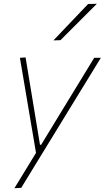

<svg xmlns="http://www.w3.org/2000/svg" viewBox="-20 -799 552 1013"><path d="M56 194Q84 148 113 100.8Q142 53.5 170 7.5Q162 -40.5 153.5 -90Q145 -139.5 137 -187L122 -276Q113 -329.5 103.5 -385.2Q94 -441 85 -494L115 -496Q127 -423.5 138.2 -355Q149.5 -286.5 161.5 -214L191 -35H197L307 -215.5Q350.5 -287 392.5 -355.5Q434.5 -424 477 -494H512Q487.5 -454 464.8 -416.8Q442 -379.5 414.5 -334.8Q387 -290 349 -228L264 -89Q205.5 6.5 165.2 72.2Q125 138 92 192ZM262 -586Q309 -635.5 354.2 -682.8Q399.5 -730 445 -778L491 -779Q442.5 -730.5 394.8 -682.8Q347 -635 299 -587Z"/></svg>

Font: Commissioner Thin
Style: Italic
Weight: 100
Italic angle: -12°
Designer: Kostas Bartsokas
Foundry: Kostas Bartsokas
Version: Version 1.000; ttfautohint (v1.8.3)